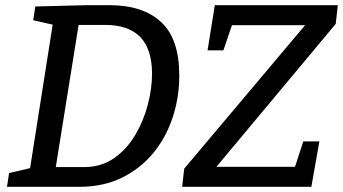

<svg xmlns="http://www.w3.org/2000/svg" viewBox="-20 -720 1322 740"><path d="M402 -700Q531 -700 601 -635Q671 -570 671 -429Q671 -345 645.5 -267.5Q620 -190 570.5 -130Q521 -70 449.5 -35Q378 0 287 0H7L15 -53L96 -72L183 -625L108 -642L116 -695L311 -700ZM304 -76Q370 -76 419 -110Q468 -144 500.5 -198.5Q533 -253 549.5 -316Q566 -379 566 -436Q566 -624 385 -624H283L195 -76ZM682 0 690 -70 1156 -623H874L841 -526H780L808 -700H1282L1274 -628L814 -77H1117L1149 -175H1211L1180 0Z"/></svg>

Font: Bitter Medium
Style: Italic
Weight: 500
Italic angle: -9°
Designer: Sol Matas, and Bitter project Authors
Foundry: Sol Matas
Version: Version 2.001